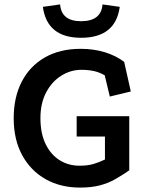

<svg xmlns="http://www.w3.org/2000/svg" viewBox="-20 -829 666 869"><path d="M565 -58Q533 -36 501.5 -18Q470 0 432 10Q394 20 342 20Q254 20 186.5 -18Q119 -56 80.5 -126.5Q42 -197 42 -294Q42 -389 78.5 -459.5Q115 -530 183 -569Q251 -608 345 -608Q405 -608 455 -592.5Q505 -577 542 -549L572 -415L477 -392L454 -488Q430 -502 404.5 -507.5Q379 -513 348 -513Q300 -513 257.5 -486.5Q215 -460 189 -411Q163 -362 163 -294Q163 -226 186 -178Q209 -130 249 -104.5Q289 -79 340 -79Q376 -79 402 -86.5Q428 -94 455 -107V-211H327V-303H565ZM347 -658Q193 -658 174 -798L252 -809Q258 -733 347 -733Q438 -733 444 -809L522 -798Q503 -658 347 -658Z"/></svg>

Font: Podkova
Style: Bold
Weight: 700
Designer: Ilya Yudin
Foundry: Cyreal (www.cyreal.org)
Version: Version 2.102; ttfautohint (v1.8.1.43-b0c9)